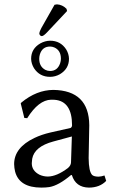

<svg xmlns="http://www.w3.org/2000/svg" viewBox="-20 -852 521 882"><path d="M210 -638.2Q174.3 -638.2 163.1 -602.1Q160.2 -591.8 160.2 -582Q160.2 -546.4 188 -531.2Q198.7 -525.9 210 -525.9Q244.1 -525.9 256.3 -561.5Q259.8 -572.3 259.8 -582Q259.8 -621.1 229 -634.3Q219.7 -638.2 210 -638.2ZM123 -582Q123 -628.4 165.5 -652.8Q187 -664.6 210 -665Q257.8 -665 283.7 -625.5Q296.4 -605 296.9 -582Q296.9 -536.1 255.4 -511.2Q233.9 -499 210 -499Q162.1 -499 136.2 -538.6Q123.5 -559.6 123 -582ZM310.1 -225.1 225.1 -202.1Q138.2 -178.7 127.9 -122.6Q126.5 -112.3 126 -102.1Q126 -67.4 161.6 -49.3Q179.7 -41 200.2 -41Q240.7 -41.5 292 -80.1Q305.7 -91.8 306.2 -106ZM310.1 -47.9H306.2Q249.5 0 207 7.3Q190.4 9.8 169.9 9.8Q68.8 9.8 49.3 -64Q45.4 -80.1 44.9 -98.1Q44.9 -173.8 138.2 -218.3Q170.9 -233.9 210.9 -243.2L304.2 -264.2Q310.5 -268.1 311 -275.9Q311 -387.2 231 -393.6Q223.6 -394 214.8 -394Q157.2 -392.6 105 -309.1L91.8 -310.1L75.2 -377L78.1 -380.9Q147.9 -438.5 225.1 -439Q388.7 -436.5 390.1 -276.9Q390.1 -272.5 389.2 -231Q387.2 -144.5 387.2 -126Q387.7 -63.5 403.8 -47.9Q412.6 -40.5 433.1 -40.5Q445.8 -41 460 -45.9L467.8 -21Q438 9.8 388.2 9.8Q327.6 8.8 310.1 -47.9ZM230.5 -830.1Q235.8 -831.5 241.7 -832Q266.6 -830.6 285.6 -811.5L288.1 -801.3L195.8 -703.1Q180.2 -686.5 171.9 -686Q162.1 -687.5 160.6 -697.8Q161.6 -708 169.9 -723.1Z"/></svg>

Font: Linux Biolinum Capitals O
Style: Small Caps
Weight: 400
Designer: Philipp H. Poll
Foundry: Philipp H. Poll
Version: Version 1.0.4